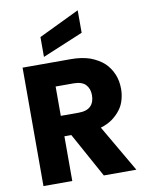

<svg xmlns="http://www.w3.org/2000/svg" viewBox="-103 -1048 858 1121"><g transform="rotate(-10 326.0 -488.0)"><path d="M433.1 -474.1Q433.1 -512.7 410.2 -537.1Q387.2 -560.1 338.9 -560.1H232.9V-386.2H338.9Q387.2 -386.2 410.2 -409.2Q433.1 -432.1 433.1 -474.1ZM62 0V-702.1H349.1Q411.6 -702.1 461.9 -685.1Q510.7 -666.5 543 -637.2Q573.7 -607.9 590.8 -566.9Q606.9 -528.3 606.9 -481Q606.9 -448.2 598.1 -417Q588.9 -383.3 569.8 -358.9Q551.3 -333.5 521 -311Q490.2 -289.1 451.2 -277.8L612.8 0H419.9L273.9 -265.1H232.9V0ZM195.8 -742.2V-859.9L437 -976.1V-842.8Z"/></g></svg>

Font: PoppinsZ
Style: Bold
Weight: 700
Designer: Ninad Kale (Devanagari), Jonny Pinhorn (Latin)
Foundry: Indian Type Foundry
Version: Version 3.002;FEAKit 1.0